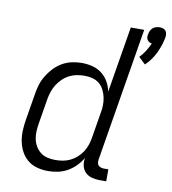

<svg xmlns="http://www.w3.org/2000/svg" viewBox="-85 -834 820 916"><g transform="rotate(10 325.0 -376.0)"><path d="M576 -573 543 -604Q558 -619 570 -638Q582 -657 591 -677Q584 -678 578 -681.5Q572 -685 568.5 -691Q565 -697 564.5 -704Q564 -711 566 -718Q567 -726 571 -734.5Q575 -743 582 -749Q589 -755 598 -757.5Q607 -760 615 -760Q623 -760 631 -757.5Q639 -755 644 -749Q649 -743 650 -734.5Q651 -726 650 -718Q643 -679 625 -641Q607 -603 576 -573ZM209 8Q182 8 156.5 1.5Q131 -5 111 -21Q91 -37 78.5 -60Q66 -83 61 -108.5Q56 -134 57 -161.5Q58 -189 63 -217L83 -338Q86 -361 93 -385Q100 -409 113 -431Q126 -453 143.5 -472Q161 -491 183 -504Q205 -517 229.5 -522.5Q254 -528 278 -528Q305 -528 330.5 -521.5Q356 -515 376 -499.5Q396 -484 408.5 -462Q421 -440 426 -415L479 -735H544L437 -87Q436 -80 437 -72.5Q438 -65 442.5 -60Q447 -55 454 -52.5Q461 -50 468 -50H491V8H458Q439 8 420.5 3Q402 -2 389.5 -14.5Q377 -27 372.5 -45.5Q368 -64 372 -84Q359 -62 341 -44Q323 -26 301.5 -14Q280 -2 256 3Q232 8 209 8ZM233 -50Q251 -50 269.5 -53Q288 -56 305.5 -64.5Q323 -73 337.5 -86Q352 -99 362.5 -115Q373 -131 379 -149Q385 -167 388 -185L408 -306Q412 -326 412.5 -346Q413 -366 409 -384.5Q405 -403 396.5 -420Q388 -437 374 -448.5Q360 -460 341.5 -465Q323 -470 303 -470Q284 -470 265 -466.5Q246 -463 228.5 -454Q211 -445 196.5 -431Q182 -417 171.5 -400Q161 -383 155 -364.5Q149 -346 146 -328L126 -207Q123 -188 122 -168.5Q121 -149 125 -130.5Q129 -112 138.5 -96.5Q148 -81 162 -70Q176 -59 195 -54.5Q214 -50 233 -50Z"/></g></svg>

Font: Iosevka Light Extended
Style: Italic
Weight: 300
Width: 7
Italic angle: -9°
Monospace: yes
Designer: Belleve Invis
Foundry: Belleve Invis
Version: Version 32.5.0; ttfautohint (v1.8.4)